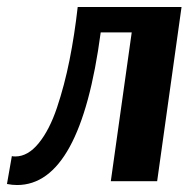

<svg xmlns="http://www.w3.org/2000/svg" viewBox="-28 -520 541 551"><path d="M423 0H290L350 -427H261Q203 11 21 11Q7 11 -8 8L6 -72Q9 -71 16 -71Q52 -71 83 -109Q114 -147 135.5 -211Q157 -275 171.5 -347.5Q186 -420 195 -500H493Z"/></svg>

Font: Arsenal
Style: Bold Italic
Weight: 700
Italic angle: -9.10001°
Designer: Andrij Shevchenko
Foundry: Stairsfor
Version: Version 2.001;PS 002.001;hotconv 1.0.88;makeotf.lib2.5.64775